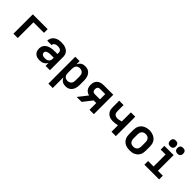

<svg xmlns="http://www.w3.org/2000/svg" viewBox="246 -2131 3708 3708"><g transform="rotate(45 2100.0 -277.0)"><path d="M122 0V-530H527V-429H240V0Z M839 8Q806 8 774.5 -0.5Q743 -9 719 -30Q695 -51 684 -82Q673 -113 673 -145Q673 -174 681.5 -202Q690 -230 709.5 -252Q729 -274 754.5 -288Q780 -302 807.5 -310Q835 -318 864 -321Q893 -324 922 -324H1000V-362Q1000 -380 991.5 -396Q983 -412 967.5 -421.5Q952 -431 934 -434Q916 -437 898 -437Q881 -437 864 -434Q847 -431 832 -422.5Q817 -414 807.5 -398.5Q798 -383 798 -366H679Q679 -366 679 -366Q679 -366 679 -366Q679 -392 687.5 -417.5Q696 -443 711.5 -463.5Q727 -484 749 -499Q771 -514 795.5 -523Q820 -532 846 -535Q872 -538 898 -538Q925 -538 951.5 -535Q978 -532 1003.5 -523Q1029 -514 1051.5 -499Q1074 -484 1089.5 -462.5Q1105 -441 1112 -415Q1119 -389 1119 -362V0H1000V-81Q989 -59 971.5 -41.5Q954 -24 932.5 -12.5Q911 -1 887 3.5Q863 8 839 8ZM886 -93Q907 -93 928 -97.5Q949 -102 966 -115Q983 -128 991.5 -148Q1000 -168 1000 -189V-223H922Q908 -223 894.5 -222.5Q881 -222 868 -219.5Q855 -217 842 -213Q829 -209 817.5 -202Q806 -195 799 -183Q792 -171 792 -158Q792 -142 801 -127.5Q810 -113 824 -105.5Q838 -98 854 -95.5Q870 -93 886 -93Z M1281 205V-530H1400V-444Q1410 -465 1424.5 -483.5Q1439 -502 1459 -515Q1479 -528 1502 -533Q1525 -538 1549 -538Q1576 -538 1602 -531.5Q1628 -525 1649.5 -509.5Q1671 -494 1686.5 -472Q1702 -450 1711 -425Q1720 -400 1723.5 -373.5Q1727 -347 1727 -320V-210Q1727 -183 1723.5 -156.5Q1720 -130 1711 -105Q1702 -80 1686.5 -58Q1671 -36 1649.5 -20.5Q1628 -5 1602 1.5Q1576 8 1549 8Q1525 8 1502 3Q1479 -2 1459 -15Q1439 -28 1424.5 -46.5Q1410 -65 1400 -86V205ZM1501 -93Q1523 -93 1545 -101Q1567 -109 1582 -126Q1597 -143 1602.5 -165Q1608 -187 1608 -210V-320Q1608 -343 1602.5 -365Q1597 -387 1582 -404Q1567 -421 1545 -429Q1523 -437 1501 -437Q1479 -437 1458 -428.5Q1437 -420 1423.5 -403Q1410 -386 1405 -364Q1400 -342 1400 -320V-210Q1400 -188 1405 -166Q1410 -144 1423.5 -127Q1437 -110 1458 -101.5Q1479 -93 1501 -93Z M1849 0 1998 -190Q1970 -196 1945 -211Q1920 -226 1903.5 -249Q1887 -272 1880 -300.5Q1873 -329 1873 -357Q1873 -381 1877.5 -404.5Q1882 -428 1893.5 -449Q1905 -470 1923 -486.5Q1941 -503 1963 -512.5Q1985 -522 2008.5 -526Q2032 -530 2056 -530H2319V0H2200V-184H2128L1984 0ZM2056 -285H2200V-429H2056Q2042 -429 2029 -424Q2016 -419 2007.5 -408.5Q1999 -398 1995.5 -384.5Q1992 -371 1992 -357Q1992 -343 1995.5 -329.5Q1999 -316 2007.5 -305.5Q2016 -295 2029 -290Q2042 -285 2056 -285Z M2800 0V-177Q2769 -170 2737.5 -165.5Q2706 -161 2674 -161Q2647 -161 2620.5 -166Q2594 -171 2570 -183.5Q2546 -196 2527 -216Q2508 -236 2497 -260.5Q2486 -285 2483.5 -312.5Q2481 -340 2481 -367V-530H2600V-367Q2600 -346 2604.5 -325.5Q2609 -305 2622.5 -290Q2636 -275 2656 -268.5Q2676 -262 2697 -262Q2723 -262 2749 -268.5Q2775 -275 2800 -282V-530H2919V0Z M3300 8Q3270 8 3240.5 3Q3211 -2 3184 -14.5Q3157 -27 3134.5 -47.5Q3112 -68 3098 -94.5Q3084 -121 3078.5 -150.5Q3073 -180 3073 -210V-320Q3073 -350 3078.5 -379.5Q3084 -409 3098 -435.5Q3112 -462 3134.5 -482.5Q3157 -503 3184 -515.5Q3211 -528 3240.5 -534.5Q3270 -541 3300 -541Q3330 -541 3359.5 -534.5Q3389 -528 3416 -515.5Q3443 -503 3465.5 -482.5Q3488 -462 3502 -435.5Q3516 -409 3521.5 -379.5Q3527 -350 3527 -320V-210Q3527 -180 3521.5 -150.5Q3516 -121 3502 -94.5Q3488 -68 3465.5 -47.5Q3443 -27 3416 -14.5Q3389 -2 3359.5 3Q3330 8 3300 8ZM3300 -93Q3323 -93 3345 -100.5Q3367 -108 3381.5 -125.5Q3396 -143 3402 -165Q3408 -187 3408 -210V-320Q3408 -343 3402 -365.5Q3396 -388 3381 -405Q3366 -422 3343.5 -429.5Q3321 -437 3299 -437Q3276 -437 3254.5 -429Q3233 -421 3218 -404Q3203 -387 3197.5 -365Q3192 -343 3192 -320V-210Q3192 -187 3198 -165Q3204 -143 3218.5 -125.5Q3233 -108 3255 -100.5Q3277 -93 3300 -93Z M3699 0V-101H3849V-429H3715V-530H3967V-101H4101V0ZM4000 -601Q3984 -601 3968.5 -605.5Q3953 -610 3941.5 -621.5Q3930 -633 3925.5 -648.5Q3921 -664 3921 -680Q3921 -696 3925.5 -711.5Q3930 -727 3941.5 -738.5Q3953 -750 3968.5 -754.5Q3984 -759 4000 -759Q4016 -759 4031.5 -754.5Q4047 -750 4058.5 -738.5Q4070 -727 4074.5 -711.5Q4079 -696 4079 -680Q4079 -664 4074.5 -648.5Q4070 -633 4058.5 -621.5Q4047 -610 4031.5 -605.5Q4016 -601 4000 -601ZM3800 -601Q3784 -601 3768.5 -605.5Q3753 -610 3741.5 -621.5Q3730 -633 3725.5 -648.5Q3721 -664 3721 -680Q3721 -696 3725.5 -711.5Q3730 -727 3741.5 -738.5Q3753 -750 3768.5 -754.5Q3784 -759 3800 -759Q3816 -759 3831.5 -754.5Q3847 -750 3858.5 -738.5Q3870 -727 3874.5 -711.5Q3879 -696 3879 -680Q3879 -664 3874.5 -648.5Q3870 -633 3858.5 -621.5Q3847 -610 3831.5 -605.5Q3816 -601 3800 -601Z"/></g></svg>

Font: Iosevka Curly Extended
Style: Bold
Weight: 700
Width: 7
Monospace: yes
Designer: Belleve Invis
Foundry: Belleve Invis
Version: Version 11.1.0; ttfautohint (v1.8.3)